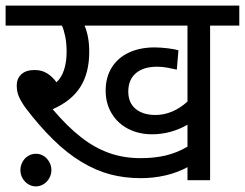

<svg xmlns="http://www.w3.org/2000/svg" viewBox="-20 -642 873 684"><path d="M832.5 -550.8H728.5V0H647.9V-46.4Q610.4 -26.4 568.1 -16.8Q525.9 -7.3 481.4 -7.3Q423.8 -7.3 372.8 -20.8Q321.8 -34.2 270.3 -65.2Q218.8 -96.2 169.2 -145Q119.6 -193.8 72.8 -255.4Q57.6 -275.9 48.6 -294.9Q39.6 -314 39.6 -337.9Q39.6 -361.8 55.9 -377.2Q72.3 -392.6 103.5 -392.6Q128.4 -392.6 147.2 -381.1Q166 -369.6 181.2 -349.1Q198.7 -364.7 208 -392.6Q217.3 -420.4 217.3 -458Q217.3 -487.8 212.4 -512Q207.5 -536.1 200.7 -550.8H0V-622.1H832.5ZM647.9 -119.6V-197.8Q620.6 -181.6 588.1 -172.6Q555.7 -163.6 521.5 -163.6Q475.1 -163.6 437.5 -182.6Q399.9 -201.7 378.2 -237.3Q356.4 -272.9 356.4 -319.3Q356.4 -366.7 378.2 -401.6Q399.9 -436.5 439.5 -454.8Q479 -473.1 530.8 -473.1Q550.8 -473.1 577.1 -470Q603.5 -466.8 615.7 -462.9L609.9 -394Q594.7 -397.5 576.4 -400.9Q558.1 -404.3 540 -404.3Q490.7 -404.3 463.9 -381.1Q437 -357.9 437 -315.9Q437 -275.9 463.1 -254.2Q489.3 -232.4 534.2 -232.4Q564 -232.4 592.8 -244.4Q621.6 -256.3 647.9 -280.3V-550.8H281.2Q297.9 -512.2 297.9 -457.5Q297.9 -381.8 266.1 -332Q234.4 -282.2 167.5 -252.9Q219.7 -191.4 268.1 -153.6Q316.4 -115.7 368.2 -97.2Q419.9 -78.6 481 -78.6Q531.2 -78.6 571.5 -88.4Q611.8 -98.1 647.9 -119.6ZM107.9 -94.2Q122.6 -94.2 135 -86.7Q147.5 -79.1 155.3 -65.4Q163.1 -51.8 163.1 -36.1Q163.1 -20 155 -6.3Q147 7.3 134.5 14.6Q122.1 22 107.9 22Q93.3 22 80.8 14.4Q68.4 6.8 60.5 -6.6Q52.7 -20 52.7 -36.1Q52.7 -51.8 60.3 -65.4Q67.9 -79.1 80.6 -86.7Q93.3 -94.2 107.9 -94.2Z"/></svg>

Font: Noto Sans Devanagari UI
Style: Regular
Weight: 400
Designer: Monotype Design Team
Foundry: Monotype Imaging Inc.
Version: Version 1.06